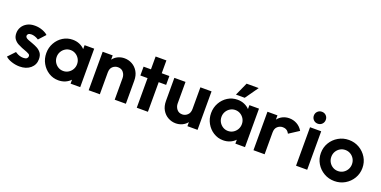

<svg xmlns="http://www.w3.org/2000/svg" viewBox="-17 -1276 3876 1954"><g transform="rotate(20 1921.0 -299.0)"><path d="M100 -112.5Q106.9 -107.6 115.3 -102.8Q150.7 -81.9 188.9 -81.9Q214.6 -81.9 226 -91.7Q237.5 -101.4 237.5 -115.3Q237.5 -131.2 225.7 -138.5Q213.9 -145.8 201.4 -150.7L143.1 -172.9Q123.6 -180.6 98.6 -193.8Q73.6 -206.9 55.2 -231.2Q36.8 -255.6 36.8 -295.1Q36.8 -331.2 54.9 -361.8Q72.9 -392.4 107.3 -411.5Q141.7 -430.6 190.3 -430.6Q235.4 -430.6 274.7 -415.3Q313.9 -400 331.9 -381.2L265.3 -308.3Q256.9 -313.9 248.6 -318.1Q216 -334.7 186.8 -334.7Q164.6 -334.7 154.2 -325.7Q143.8 -316.7 143.8 -304.9Q143.8 -295.8 151 -287.2Q158.3 -278.5 175.7 -271.5L229.9 -251.4Q253.5 -243.1 280.2 -229.2Q306.9 -215.3 325.7 -190.6Q344.4 -166 344.4 -122.9Q344.4 -62.5 299.7 -24.3Q254.9 13.9 182.6 13.9Q140.3 13.9 96.9 0Q53.5 -13.9 29.2 -37.5Z M601.4 11.1Q543.8 11.1 496.5 -18.8Q449.3 -48.6 421.2 -98.3Q393.1 -147.9 393.1 -208.3Q393.1 -268.8 421.2 -318.8Q449.3 -368.8 496.5 -398.3Q543.8 -427.8 601.4 -427.8Q641.7 -427.8 675 -413.5Q708.3 -399.3 731.9 -374.3V-416.7H836.1V0H731.9V-42.4Q708.3 -17.4 675 -3.1Q641.7 11.1 601.4 11.1ZM616 -95.1Q646.5 -95.1 671.5 -110.4Q696.5 -125.7 711.5 -151.4Q726.4 -177.1 726.4 -208.3Q726.4 -239.6 711.5 -265.3Q696.5 -291 671.5 -306.2Q646.5 -321.5 616 -321.5Q585.4 -321.5 560.4 -306.2Q535.4 -291 520.5 -265.3Q505.6 -239.6 505.6 -208.3Q505.6 -177.1 520.5 -151.4Q535.4 -125.7 560.4 -110.4Q585.4 -95.1 616 -95.1Z M927.8 0V-416.7H1036.1V-370.8Q1058.3 -400 1091 -415.3Q1123.6 -430.6 1161.1 -430.6Q1205.6 -430.6 1244.1 -409.4Q1282.6 -388.2 1306.6 -347.6Q1330.6 -306.9 1330.6 -249.3V0H1209.7V-233.3Q1209.7 -268.1 1188.9 -295.1Q1168.1 -322.2 1129.2 -322.2Q1097.9 -322.2 1073.3 -301Q1048.6 -279.9 1048.6 -234.7V0Z M1448.6 0V-320.8H1370.8V-416.7H1450.7V-555.6H1567.4V-416.7H1650V-320.8H1569.4V0Z M1873.6 13.9Q1829.9 13.9 1791 -7.3Q1752.1 -28.5 1728.1 -69.1Q1704.2 -109.7 1704.2 -167.4V-416.7H1825V-183.3Q1825 -148.6 1846.2 -121.5Q1867.4 -94.4 1905.6 -94.4Q1936.8 -94.4 1961.5 -117Q1986.1 -139.6 1986.1 -181.9V-416.7H2106.9V0H1997.2V-43.8Q1975 -16 1942.7 -1Q1910.4 13.9 1873.6 13.9Z M2386.1 11.1Q2328.5 11.1 2281.2 -18.8Q2234 -48.6 2205.9 -98.3Q2177.8 -147.9 2177.8 -208.3Q2177.8 -268.8 2205.9 -318.8Q2234 -368.8 2281.2 -398.3Q2328.5 -427.8 2386.1 -427.8Q2426.4 -427.8 2459.7 -413.5Q2493.1 -399.3 2516.7 -374.3V-416.7H2620.8V0H2516.7V-42.4Q2493.1 -17.4 2459.7 -3.1Q2426.4 11.1 2386.1 11.1ZM2400.7 -95.1Q2431.2 -95.1 2456.2 -110.4Q2481.2 -125.7 2496.2 -151.4Q2511.1 -177.1 2511.1 -208.3Q2511.1 -239.6 2496.2 -265.3Q2481.2 -291 2456.2 -306.2Q2431.2 -321.5 2400.7 -321.5Q2370.1 -321.5 2345.1 -306.2Q2320.1 -291 2305.2 -265.3Q2290.3 -239.6 2290.3 -208.3Q2290.3 -177.1 2305.2 -151.4Q2320.1 -125.7 2345.1 -110.4Q2370.1 -95.1 2400.7 -95.1ZM2351.4 -470.8 2415.3 -612.5H2546.5L2446.5 -470.8Z M2984.7 -277.8Q2979.9 -286.8 2973.6 -295.1Q2952.8 -322.2 2913.9 -322.2Q2882.6 -322.2 2858 -301Q2833.3 -279.9 2833.3 -234.7V0H2712.5V-416.7H2820.8V-370.8Q2843.1 -400 2875.7 -415.3Q2908.3 -430.6 2945.8 -430.6Q2990.3 -430.6 3028.8 -409.4Q3067.4 -388.2 3091.7 -347.2Q3091.7 -347.2 2984.7 -277.8Z M3173.6 0V-416.7H3294.4V0ZM3234 -477.1Q3206.9 -477.1 3188.2 -495.8Q3169.4 -514.6 3169.4 -541.7Q3169.4 -569.4 3188.2 -587.8Q3206.9 -606.2 3234 -606.2Q3261.8 -606.2 3280.2 -587.8Q3298.6 -569.4 3298.6 -541.7Q3298.6 -514.6 3280.2 -495.8Q3261.8 -477.1 3234 -477.1Z M3591.7 13.9Q3529.9 13.9 3478.5 -16Q3427.1 -45.8 3396.9 -96.5Q3366.7 -147.2 3366.7 -208.3Q3366.7 -270.1 3396.9 -320.5Q3427.1 -370.8 3478.5 -400.7Q3529.9 -430.6 3591.7 -430.6Q3654.2 -430.6 3705.2 -400.7Q3756.2 -370.8 3786.5 -320.5Q3816.7 -270.1 3816.7 -208.3Q3816.7 -147.2 3786.5 -96.5Q3756.2 -45.8 3705.2 -16Q3654.2 13.9 3591.7 13.9ZM3591.7 -94.4Q3622.9 -94.4 3648.3 -109.7Q3673.6 -125 3688.5 -151Q3703.5 -177.1 3703.5 -208.3Q3703.5 -240.3 3688.5 -266Q3673.6 -291.7 3648.3 -306.9Q3622.9 -322.2 3591.7 -322.2Q3560.4 -322.2 3535.1 -306.9Q3509.7 -291.7 3494.8 -266Q3479.9 -240.3 3479.9 -208.3Q3479.9 -177.1 3494.8 -151Q3509.7 -125 3535.1 -109.7Q3560.4 -94.4 3591.7 -94.4Z"/></g></svg>

Font: co2trust
Style: Bold
Weight: 700
Designer: Kristian Moeller
Foundry: Dicotype
Version: Version 1.000